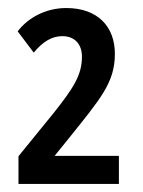

<svg xmlns="http://www.w3.org/2000/svg" viewBox="-20 -873 355 478"><path d="M276 -415V-485H116L150 -527C230 -627 266 -667 266 -739C266 -807 223 -853 145 -853C94 -853 50 -829 24 -795L64 -742C87 -770 110 -783 135 -783C167 -783 184 -762 184 -732C184 -687 164 -655 113 -591L26 -484V-415Z"/></svg>

Font: Noto Sans Display Condensed Medium
Style: Regular
Weight: 500
Width: 3
Designer: Monotype Design Team
Foundry: Monotype Imaging Inc.
Version: Version 1.900